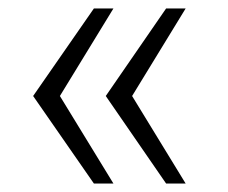

<svg xmlns="http://www.w3.org/2000/svg" viewBox="-20 -530 537 452"><path d="M201 -98 58 -304 201 -510H247L121 -304L247 -98ZM371 -98 229 -304 371 -510H417L291 -304L417 -98Z"/></svg>

Font: Saira SemiExpanded Light
Style: Regular
Weight: 300
Width: 6
Designer: Hector Gatti with collaboration of the Omnibus-Type team
Foundry: Omnibus-Type
Version: Version 1.101